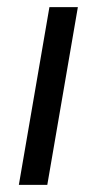

<svg xmlns="http://www.w3.org/2000/svg" viewBox="-20 -520 273 540"><path d="M33 0 119 -500H199L113 0Z"/></svg>

Font: Figtree
Style: Italic
Weight: 400
Italic angle: -9.5°
Foundry: Erik Kennedy
Version: Version 2.001; ttfautohint (v1.8.4.7-5d5b);gftools[0.9.27]